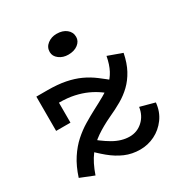

<svg xmlns="http://www.w3.org/2000/svg" viewBox="-168 -834 927 975"><g transform="rotate(-30 295.0 -347.0)"><path d="M464 -484 547 -454Q536 -399 515 -360.5Q494 -322 465.5 -294.5Q437 -267 401.5 -246.5Q366 -226 324 -207Q273 -183 233.5 -156Q194 -129 164 -89.5Q134 -50 112 14L32 -18Q51 -77 78.5 -119Q106 -161 138.5 -190Q171 -219 206 -240Q241 -261 275 -279Q312 -298 342.5 -315.5Q373 -333 397.5 -354Q422 -375 438.5 -406Q455 -437 464 -484ZM376 14Q328 14 287.5 -3.5Q247 -21 209.5 -52Q172 -83 133 -124L164 -175Q218 -126 266.5 -98Q315 -70 362 -70Q406 -70 438.5 -99.5Q471 -129 478 -177L563 -154Q558 -102 530 -64Q502 -26 461.5 -6Q421 14 376 14ZM52 -282V-483H116Q177 -483 222 -474Q267 -465 303 -448.5Q339 -432 371.5 -407.5Q404 -383 441 -352L402 -297Q377 -317 351 -335.5Q325 -354 294 -368Q263 -382 224.5 -390.5Q186 -399 136 -399V-282ZM300 -586Q269 -586 246.5 -603Q224 -620 224 -645Q224 -673 246.5 -690.5Q269 -708 300 -708Q335 -708 357 -690.5Q379 -673 379 -645Q379 -620 357 -603Q335 -586 300 -586Z"/></g></svg>

Font: BioRhyme
Style: Regular
Weight: 400
Designer: Aoife Mooney
Foundry: Aoife Mooney Type
Version: Version 1.600;gftools[0.9.33]